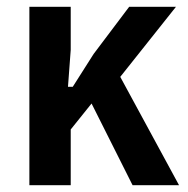

<svg xmlns="http://www.w3.org/2000/svg" viewBox="-20 -542 551 562"><path d="M248 -239 187 -163V0H66V-522H187V-396L179 -288H193L254 -384L358 -522H495L332 -317L504 0H368Z"/></svg>

Font: IBM Plex Sans Condensed SemiBold
Style: Regular
Weight: 600
Width: 3
Designer: Mike Abbink, Paul van der Laan, Pieter van Rosmalen
Foundry: Bold Monday
Version: Version 1.3